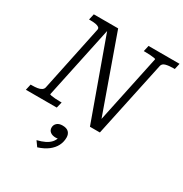

<svg xmlns="http://www.w3.org/2000/svg" viewBox="-245 -883 1312 1373"><g transform="rotate(30 410.5 -197.0)"><path d="M-19 0 -8 -49H3Q27 -49 47 -52Q67 -55 80 -63.5Q93 -72 96 -86L209 -625Q213 -640 203 -647.5Q193 -655 175 -658Q157 -661 132 -661H121L132 -710H333L560 -72L549 -68L672 -650Q673 -654 659.5 -656Q646 -658 626 -659.5Q606 -661 587 -661H573L584 -710H840L829 -661H817Q781 -661 755 -654Q729 -647 725 -625L592 0H510L265 -680L280 -682L148 -60Q148 -57 161 -54.5Q174 -52 194.5 -50.5Q215 -49 234 -49H248L236 0ZM257 316 227 274Q264 265 290.5 252Q317 239 333.5 220.5Q350 202 356 177Q357 173 360 171Q363 169 366.5 170Q370 171 372 176Q367 182 358 186Q349 190 337 190Q308 190 291.5 177Q275 164 275 142Q275 120 291 105Q307 90 337 90Q371 90 387.5 106.5Q404 123 404 151Q404 187 388 218.5Q372 250 339.5 275Q307 300 257 316Z"/></g></svg>

Font: Roboto Serif Light
Style: Italic
Weight: 300
Italic angle: -10°
Version: Version 1.007